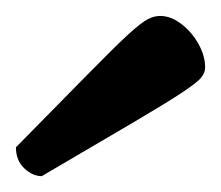

<svg xmlns="http://www.w3.org/2000/svg" viewBox="-20 -732 278 241"><path d="M32.4 -510.9Q20.8 -510.9 10.4 -520.8Q0 -530.7 0 -547.1Q58.6 -606.5 91.6 -640.2Q124.7 -673.9 141.2 -689Q157.8 -704.1 165.7 -708Q173.5 -712 180.9 -712Q194.5 -712 207.5 -702Q220.6 -692.1 229 -677.1Q237.5 -662.1 237.5 -647.1Q237.5 -641.2 232.8 -635Q228.2 -628.9 209.1 -616.2Q190.1 -603.5 148.3 -578.9Q106.6 -554.3 32.4 -510.9Z"/></svg>

Font: Pitagon Serif
Style: Regular
Weight: 400
Designer: Travis Tran
Foundry: Pitagon
Version: Version 1.000;gftools[0.9.26]